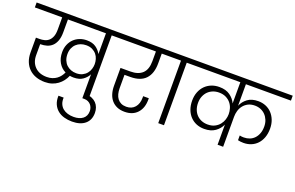

<svg xmlns="http://www.w3.org/2000/svg" viewBox="-146 -1215 3043 1979"><g transform="rotate(20 1375.5 -225.5)"><path d="M603 -194Q642 -194 670 -208Q698 -222 716 -244Q734 -266 742.5 -293.5Q751 -321 751 -347Q751 -374 743 -401.5Q735 -429 717 -451Q699 -473 671 -487Q643 -501 603 -501Q572 -501 544.5 -491Q517 -481 496 -461.5Q475 -442 463 -414Q451 -386 451 -350Q451 -312 463 -283Q475 -254 495.5 -234.5Q516 -215 543.5 -204.5Q571 -194 603 -194ZM592 -143Q581 -143 571 -144Q561 -145 551 -147Q538 -116 517.5 -89Q497 -62 469 -41.5Q441 -21 406 -9.5Q371 2 329 2Q275 2 230.5 -14Q186 -30 154.5 -60.5Q123 -91 105.5 -135Q88 -179 88 -235V-397H126Q154 -397 180.5 -403.5Q207 -410 227 -427.5Q247 -445 259 -475Q271 -505 271 -553V-686H-29V-740H955V-686H814V0H751V-236Q731 -197 692.5 -170Q654 -143 592 -143ZM331 -54Q364 -54 390.5 -63Q417 -72 437.5 -87Q458 -102 473 -122Q488 -142 498 -164Q450 -187 421.5 -235Q393 -283 393 -350Q393 -396 408.5 -433Q424 -470 450.5 -496Q477 -522 513.5 -536.5Q550 -551 592 -551Q654 -551 692.5 -524Q731 -497 751 -458V-686H334V-546Q334 -489 319.5 -451Q305 -413 280.5 -390.5Q256 -368 223.5 -358.5Q191 -349 155 -349H152V-228Q152 -150 199.5 -102Q247 -54 331 -54Z M732 289Q686 289 645 277.5Q604 266 573.5 241Q543 216 526 177.5Q509 139 511 86H568Q566 126 578 154.5Q590 183 612.5 201.5Q635 220 665.5 229Q696 238 731 238Q794 238 831.5 209Q869 180 869 125Q869 106 862.5 88Q856 70 844 56.5Q832 43 814 34.5Q796 26 772 26H751V-25H772Q809 -25 837.5 -13Q866 -1 885.5 19Q905 39 915 66.5Q925 94 925 125Q925 203 874 246Q823 289 732 289Z M897 -740H1491V-686H1363V-579Q1363 -467 1307.5 -408Q1252 -349 1140 -349H1077V-203Q1077 -169 1084.5 -140Q1092 -111 1108 -90Q1124 -69 1148 -57.5Q1172 -46 1205 -46Q1265 -46 1299 -85.5Q1333 -125 1333 -191V-208H1395V-192Q1395 -100 1345 -45.5Q1295 9 1206 9Q1158 9 1122 -7Q1086 -23 1062 -51.5Q1038 -80 1026 -119.5Q1014 -159 1014 -206V-402H1121Q1208 -402 1253.5 -445.5Q1299 -489 1299 -579V-686H897Z M1574 -686H1433V-740H1778V-686H1637V0H1574Z M2225 -221Q2204 -173 2157.5 -139.5Q2111 -106 2038 -106Q1991 -106 1952 -122Q1913 -138 1884 -168.5Q1855 -199 1839 -242Q1823 -285 1823 -339Q1823 -391 1839.5 -433Q1856 -475 1885 -504.5Q1914 -534 1953.5 -550Q1993 -566 2040 -566Q2113 -566 2158.5 -533Q2204 -500 2225 -453V-686H1720V-740H2780V-686H2286V-450Q2306 -499 2350.5 -532.5Q2395 -566 2467 -566Q2512 -566 2550.5 -550Q2589 -534 2617 -504Q2645 -474 2661 -432.5Q2677 -391 2677 -340Q2677 -285 2661 -242Q2645 -199 2617 -169.5Q2589 -140 2551 -124.5Q2513 -109 2468 -109Q2451 -109 2435.5 -111Q2420 -113 2407 -116V-168Q2418 -165 2430 -164Q2442 -163 2453 -163Q2487 -163 2516 -174.5Q2545 -186 2566.5 -208.5Q2588 -231 2600.5 -264Q2613 -297 2613 -339Q2613 -379 2600 -410.5Q2587 -442 2565 -464.5Q2543 -487 2513.5 -499Q2484 -511 2450 -511Q2406 -511 2375 -494.5Q2344 -478 2324 -452Q2304 -426 2295 -394Q2286 -362 2286 -330V0H2225ZM2056 -161Q2101 -161 2133 -177.5Q2165 -194 2185.5 -219.5Q2206 -245 2215.5 -275.5Q2225 -306 2225 -335V-336Q2225 -367 2215.5 -398Q2206 -429 2185.5 -454Q2165 -479 2133 -495Q2101 -511 2056 -511Q2021 -511 1990.5 -499Q1960 -487 1937.5 -465Q1915 -443 1901.5 -410.5Q1888 -378 1888 -338Q1888 -296 1901 -263Q1914 -230 1936.5 -207.5Q1959 -185 1989.5 -173Q2020 -161 2056 -161Z"/></g></svg>

Font: SVN-Poppins Light
Style: Regular
Weight: 300
Designer: Ninad Kale (Devanagari), Jonny Pinhorn (Latin)
Foundry: Indian Type Foundry
Version: Version 3.002 2017; ttfautohint (v1.8.3)